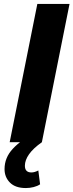

<svg xmlns="http://www.w3.org/2000/svg" viewBox="-20 -720 372 972"><path d="M29 0 169 -700H332L192 0ZM111 232Q58 232 30.5 204.5Q3 177 3 136Q3 78 45 33Q87 -12 151 -42L192 0Q148 31 127 61Q106 91 106 119Q106 153 139 153Q155 153 174 143L183 213Q170 222 150.5 227Q131 232 111 232Z"/></svg>

Font: Montserrat
Style: Bold Italic
Weight: 700
Italic angle: -11.3°
Designer: Julieta Ulanovsky
Foundry: Julieta Ulanovsky
Version: Version 9.000; ttfautohint (v1.8.4.7-5d5b)